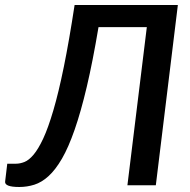

<svg xmlns="http://www.w3.org/2000/svg" viewBox="-54 -740 760 767"><path d="M568.5 0H455L532.5 -631.5H339.5Q316.5 -494.5 292.8 -393.8Q269 -293 244.2 -222Q219.5 -151 193.5 -106.2Q167.5 -61.5 140 -36.5Q112.5 -11.5 83.2 -2.2Q54 7 23 7Q-36.5 7 -33.5 -15L-25 -86H9.5Q26 -86 43.8 -93Q61.5 -100 80.2 -122.2Q99 -144.5 118.8 -186.8Q138.5 -229 159.2 -299.5Q180 -370 201 -473Q222 -576 244 -720H656.5Z"/></svg>

Font: Lato SemiBold
Style: Italic
Weight: 600
Italic angle: -7°
Designer: Lukasz Dziedzic with Adam Twardoch and Botio Nikoltchev
Foundry: tyPoland Lukasz Dziedzic
Version: Version 2.015; 2015-08-06; http://www.latofonts.com/